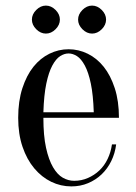

<svg xmlns="http://www.w3.org/2000/svg" viewBox="-20 -651 485 686"><path d="M45 0ZM135 -230Q135 -166 144.5 -123Q154 -80 169.5 -53.5Q185 -27 204.5 -16Q224 -5 245 -5Q271 -5 294 -15Q317 -25 335 -42Q353 -59 364.5 -83Q376 -107 380 -135H395Q391 -103 377.5 -75.5Q364 -48 343 -28Q322 -8 294.5 3.5Q267 15 235 15Q197 15 163 -1.5Q129 -18 102.5 -49.5Q76 -81 60.5 -126.5Q45 -172 45 -230Q45 -290 60 -336Q75 -382 99.5 -412.5Q124 -443 156.5 -459Q189 -475 225 -475Q261 -475 293.5 -459Q326 -443 350.5 -412.5Q375 -382 390 -336Q405 -290 405 -230ZM225 -460Q210 -460 195 -450.5Q180 -441 167 -417Q154 -393 145.5 -352.5Q137 -312 135 -250H315Q313 -312 304.5 -352.5Q296 -393 283 -417Q270 -441 255 -450.5Q240 -460 225 -460ZM194 -581Q194 -562 178.5 -546.5Q163 -531 144 -531Q125 -531 109.5 -546.5Q94 -562 94 -581Q94 -600 109.5 -615.5Q125 -631 144 -631Q163 -631 178.5 -615.5Q194 -600 194 -581ZM359 -581Q359 -562 343.5 -546.5Q328 -531 309 -531Q290 -531 274.5 -546.5Q259 -562 259 -581Q259 -600 274.5 -615.5Q290 -631 309 -631Q328 -631 343.5 -615.5Q359 -600 359 -581Z"/></svg>

Font: Oranienbaum
Style: Regular
Weight: 400
Designer: Oleg Pospelov and Jovanny Lemonad
Foundry: Oleg Pospelov and jovanny Lemonad
Version: Version 1.001; ttfautohint (v0.91) -l 8 -r 50 -G 200 -x 0 -w